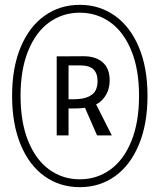

<svg xmlns="http://www.w3.org/2000/svg" viewBox="-20 -762 660 794"><path d="M442.5 -202H381.5L323 -335.5L365.5 -354ZM214.5 -202V-529H263.5V-202ZM383.5 -426Q383.5 -458.5 366.5 -475Q349.5 -491.5 312.5 -491.5H239V-529L322.5 -529.5Q375.5 -530 404.5 -504.5Q433.5 -479 433.5 -429.5Q433.5 -380 400.8 -346.8Q368 -313.5 289 -313.5H235L235.5 -351.5H282.5Q322.5 -351.5 345 -361.8Q367.5 -372 375.5 -388.5Q383.5 -405 383.5 -426ZM310 12Q228 12 164.5 -33Q101 -78 65.5 -163.5Q30 -249 30 -366Q30 -482 65.5 -567Q101 -652 164.5 -697Q228 -742 310 -742Q391.5 -742 455 -697Q518.5 -652 554.2 -567Q590 -482 590 -366Q590 -249 554.2 -163.5Q518.5 -78 455.2 -33Q392 12 310 12ZM310 -709.5Q239.5 -709.5 184 -669.8Q128.5 -630 96.8 -552.5Q65 -475 65 -366Q65 -256 96.8 -178.2Q128.5 -100.5 184 -60.5Q239.5 -20.5 310 -20.5Q380.5 -20.5 436 -60.5Q491.5 -100.5 523.2 -178.2Q555 -256 555 -366Q555 -475 523.2 -552.5Q491.5 -630 436 -669.8Q380.5 -709.5 310 -709.5Z"/></svg>

Font: Monaspace Xenon Var
Style: Regular
Weight: 400
Designer: Riley Cran and the Lettermatic Team
Version: Version 1.000 (Monaspace Xenon Var)